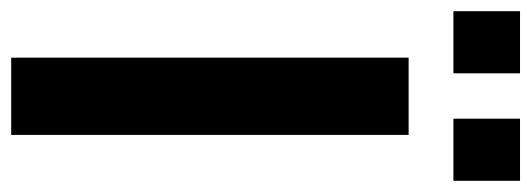

<svg xmlns="http://www.w3.org/2000/svg" viewBox="-332 -626 949 343"><g transform="rotate(90 142.5 -454.5)"><path d="M-9 -790V-909H102V-790ZM183 -790V-909H294V-790ZM74 0V-710H212V0Z"/></g></svg>

Font: Raleway-v4020
Style: Bold
Weight: 700
Designer: Matt McInerney, Pablo Impallari, Rodrigo Fuenzalida
Foundry: Matt McInerney, Pablo Impallari, Rodrigo Fuenzalida
Version: Version 4.020;PS 004.020;hotconv 1.0.88;makeotf.lib2.5.64775